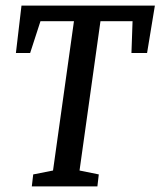

<svg xmlns="http://www.w3.org/2000/svg" viewBox="-20 -668 575 688"><path d="M94 0 99 -43 170 -57 245 -592H125L88 -478H37L57 -648H535L507 -478H451L455 -592H340L265 -57L334 -43L329 0Z"/></svg>

Font: Faustina Light Medium
Style: Italic
Weight: 500
Italic angle: -8°
Version: Version 1.200